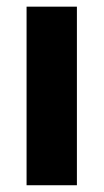

<svg xmlns="http://www.w3.org/2000/svg" viewBox="-20 -548 308 568"><path d="M207.5 -528.3V0H58.6V-528.3Z"/></svg>

Font: Roboto Condensed ExtraBold
Style: Regular
Weight: 800
Designer: Christian Robertson
Foundry: Google
Version: Version 3.008; 2023